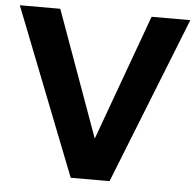

<svg xmlns="http://www.w3.org/2000/svg" viewBox="-51 -752 818 803"><g transform="rotate(5 358.0 -350.0)"><path d="M0 -700.2H169.9L360.8 -171.9L553.2 -700.2H715.8L438 0H274.9Z"/></g></svg>

Font: Montserrat Semi Bold
Style: Regular
Weight: 600
Designer: Julieta Ulanovsky
Foundry: Julieta Ulanovsky
Version: Version 3.001;PS 003.001;hotconv 1.0.70;makeotf.lib2.5.58329